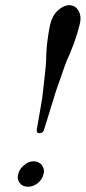

<svg xmlns="http://www.w3.org/2000/svg" viewBox="-20 -708 329 737"><path d="M71.8 -73.2Q88.9 -89.4 109.9 -88.9Q127.9 -88.9 141.1 -74.2Q148.9 -61 148.9 -50.8Q148.9 -45.9 147 -40Q143.1 -20 125 -4.9Q106 9.3 87.9 8.8Q66.9 8.8 56.2 -4.9Q48.3 -16.1 47.9 -26.9Q47.9 -29.8 49.8 -40Q54.7 -60.1 71.8 -73.2ZM130.9 -196.8Q121.1 -196.8 121.1 -207V-210Q121.1 -210 123 -221.2Q125 -232.4 130.6 -264.6Q136.2 -296.9 142.1 -332Q143.1 -339.8 151.9 -418Q156.7 -460 157.2 -479Q157.2 -486.8 157.7 -502Q158.2 -517.1 159.2 -523.9Q160.2 -538.1 164.1 -565.9Q167 -588.9 172.9 -615.2Q181.6 -649.4 202.1 -668Q224.1 -688 246.1 -688Q268.1 -688 280.8 -668Q288.6 -654.8 289.1 -638.2Q289.1 -627 286.1 -615.2Q276.4 -578.1 272 -565.9Q264.6 -542 256.8 -523.9Q249 -502 237.8 -479Q229 -458 215.8 -418Q189.9 -346.2 187 -332Q186 -330.1 177.5 -302.5Q168.9 -274.9 159.9 -244.9Q150.9 -214.8 148.9 -210Q145 -196.8 132.8 -196.8H131.8Z"/></svg>

Font: Linux Libertine
Style: Italic
Weight: 400
Italic angle: -12°
Designer: Philipp H. Poll
Foundry: Philipp H. Poll
Version: Version 5.1.6 ; ttfautohint (v0.9)